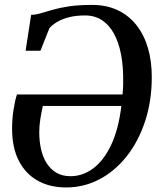

<svg xmlns="http://www.w3.org/2000/svg" viewBox="-20 -772 676 802"><path d="M87 -560 110 -710Q130 -710.5 151.5 -717Q173 -723.5 201 -731.5Q229 -739.5 268.8 -745.5Q308.5 -751.5 365 -751.5Q425 -751.5 471.5 -729.5Q518 -707.5 549.8 -667.2Q581.5 -627 597.8 -572Q614 -517 614 -450.5Q614 -350 586.2 -265.8Q558.5 -181.5 509.2 -119.2Q460 -57 395.2 -23Q330.5 11 256 11Q187.5 11 136.8 -17.8Q86 -46.5 58.2 -101.2Q30.5 -156 30.5 -234Q30.5 -277 37 -317Q43.5 -357 51 -377.5H492Q492.5 -385.5 493.2 -394Q494 -402.5 494.2 -411.2Q494.5 -420 494.5 -429Q495.5 -492.5 485.8 -543.8Q476 -595 456 -631.5Q436 -668 405.8 -687.8Q375.5 -707.5 335.5 -707.5Q297.5 -707.5 268.2 -700Q239 -692.5 218.5 -680.2Q198 -668 186.5 -654.5L149 -560ZM487 -329.5H159Q153 -303 148.5 -275.2Q144 -247.5 144 -219.5Q144 -183 151.2 -150Q158.5 -117 174.2 -91.5Q190 -66 214.8 -51Q239.5 -36 274.5 -36Q325.5 -36 369.2 -68.5Q413 -101 444 -166Q475 -231 487 -329.5Z"/></svg>

Font: Merriweather 48pt Medium
Style: Italic
Weight: 500
Italic angle: -7.8°
Version: Version 2.101